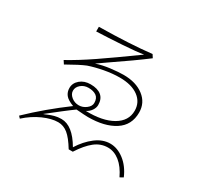

<svg xmlns="http://www.w3.org/2000/svg" viewBox="-156 -876 1232 1175"><g transform="rotate(30 460.0 -289.0)"><path d="M809 85Q780 24 741 -7Q702 -38 658 -38Q607 -38 565.5 -5Q524 28 483 92H454Q417 31 385.5 5.5Q354 -20 316 -20Q270 -20 211.5 6Q153 32 101 79L88 65Q208 -50 345 -151Q302 -167 286 -187.5Q270 -208 270 -236Q270 -271 299 -295.5Q328 -320 372 -320Q422 -320 448.5 -298Q475 -276 475 -233Q475 -213 461.5 -193.5Q448 -174 427 -164Q546 -161 616 -201.5Q686 -242 686 -314Q686 -374 638 -409.5Q590 -445 506 -445Q455 -445 398.5 -434.5Q342 -424 295 -408Q253 -391 169 -343L154 -366Q232 -409 324 -471.5Q416 -534 564 -641Q518 -633 418.5 -626.5Q319 -620 239 -617V-650Q459 -653 607 -670L621 -648Q534 -582 394 -487L331 -443Q375 -458 429 -464.5Q483 -471 518 -471Q606 -471 660.5 -429Q715 -387 715 -318Q715 -229 644.5 -183.5Q574 -138 457 -138Q437 -138 374 -143Q355 -130 302.5 -89.5Q250 -49 210 -17Q218 -19 236 -27Q254 -35 276 -41Q298 -47 324 -47Q403 -47 470 68Q507 9 556 -28.5Q605 -66 658 -66Q709 -66 756.5 -29.5Q804 7 832 72ZM372 -295Q341 -295 319 -276.5Q297 -258 297 -233Q297 -209 319.5 -190.5Q342 -172 372 -172Q400 -172 424 -190.5Q448 -209 448 -232Q448 -266 427 -280.5Q406 -295 372 -295Z"/></g></svg>

Font: LINE Seed Sans KR Thin
Style: Regular
Weight: 250
Designer: LINE BX Design & Sandoll Inc & Dalton Maag Ltd
Foundry: Sandoll Inc.
Version: Version 1.000